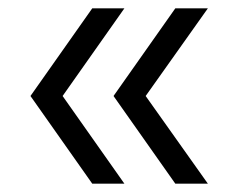

<svg xmlns="http://www.w3.org/2000/svg" viewBox="-20 -480 571 460"><path d="M400 -40 252 -250 400 -460H478L329 -250L478 -40ZM201 -40 53 -250 201 -460H278L130 -250L278 -40Z"/></svg>

Font: Atkinson Hyperlegible Next Light
Style: Regular
Weight: 300
Designer: Elliott Scott, Megan Eiswerth, Linus Boman, Theodore Petrosky, Letters from Sweden
Foundry: Applied Design Works, Letters from Sweden
Version: Version 2.001